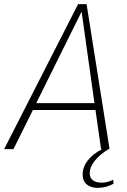

<svg xmlns="http://www.w3.org/2000/svg" viewBox="-43 -720 614 927"><path d="M505 167Q470 187 428 187Q396 187 376 170.5Q356 154 356 123Q356 87 380.5 55Q405 23 450 0H445L418 -189H116L22 0H-23L334 -700H375L486 0H481Q437 27 413.5 57.5Q390 88 390 116Q390 138 405 150Q420 162 449 162Q474 162 504 148ZM413 -222 351 -664 132 -222Z"/></svg>

Font: Sarabun Thin
Style: Italic
Weight: 250
Italic angle: -10°
Designer: Suppakit Chalermlarp | Katatrad Co.,Ltd.
Foundry: Cadson Demak Co.,Ltd.
Version: Version 1.000; ttfautohint (v1.6)